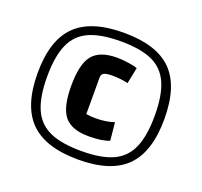

<svg xmlns="http://www.w3.org/2000/svg" viewBox="-95 -789 752 716"><g transform="rotate(20 281.5 -430.5)"><path d="M30 -431Q30 -561 91 -621.5Q152 -682 282 -682Q412 -682 472.5 -621.5Q533 -561 533 -431Q533 -301 472.5 -240Q412 -179 282 -179Q152 -179 91 -240Q30 -301 30 -431ZM495 -431Q495 -511 474 -558.5Q453 -606 407 -627Q361 -648 282 -648Q203 -648 156.5 -627Q110 -606 89 -558.5Q68 -511 68 -431Q68 -350 89 -302.5Q110 -255 156.5 -234Q203 -213 282 -213Q361 -213 407 -234Q453 -255 474 -302.5Q495 -350 495 -431ZM164 -429Q164 -515 192.5 -550.5Q221 -586 290 -586Q309 -586 334 -582.5Q359 -579 371 -574L358 -510Q330 -517 297 -517Q272 -517 262.5 -512Q253 -507 253 -494V-349Q271 -346 290 -346Q331 -346 364 -357L371 -286Q342 -274 290 -274Q221 -274 192.5 -309Q164 -344 164 -429Z"/></g></svg>

Font: Changa Medium
Style: Regular
Weight: 500
Designer: Eduardo Rodriguez Tunni
Foundry: Eduardo Rodriguez Tunni
Version: Version 2.002; ttfautohint (v1.5) -l 8 -r 50 -G 150 -x 14 -H